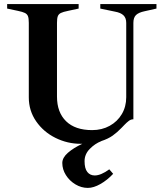

<svg xmlns="http://www.w3.org/2000/svg" viewBox="-20 -693 806 940"><path d="M746 -673V-651L688 -638Q659 -632 646 -619.5Q633 -607 633 -581V-109Q621 -109 610.5 -101Q600 -93 589.5 -82Q579 -71 575 -67Q554 -45 531.5 -29Q509 -13 475 -2H476Q445 10 419.5 36Q394 62 394 96Q394 132 407.5 149Q421 166 444 166Q474 166 515 136L534 158Q505 189 471.5 208Q438 227 410 227Q378 227 349 209.5Q320 192 302.5 164Q285 136 285 105Q285 79 312.5 55Q340 31 383 11H375Q310 11 251.5 -18Q193 -47 157 -99Q121 -151 121 -216V-581Q121 -603 117 -613.5Q113 -624 102 -629.5Q91 -635 67 -640L15 -651V-673H365V-651L314 -640Q289 -635 278 -629.5Q267 -624 263 -613.5Q259 -603 259 -581V-220Q259 -143 303.5 -99.5Q348 -56 431 -56Q479 -56 517 -77Q555 -98 576.5 -134.5Q598 -171 598 -217V-581Q598 -605 584.5 -618Q571 -631 543 -636L471 -651V-673Z"/></svg>

Font: Ibarra Real Nova
Style: Bold
Weight: 700
Designer: Jose Maria Ribagorda & Octavio Pardo
Foundry: Jose Maria Ribagorda
Version: Version 1.014